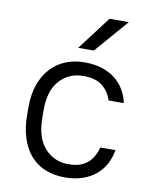

<svg xmlns="http://www.w3.org/2000/svg" viewBox="-82 -777 669 845"><g transform="rotate(10 252.5 -354.0)"><path d="M265 7Q218 7 179 -8.5Q140 -24 112.5 -55Q85 -86 70 -132Q55 -178 55 -238V-272Q55 -328 70.5 -371.5Q86 -415 113.5 -445Q141 -475 179.5 -491Q218 -507 265 -507Q309 -507 344 -495.5Q379 -484 404 -463.5Q429 -443 444 -416.5Q459 -390 465 -360H397Q386 -397 356 -422Q326 -447 270 -447Q206 -447 164.5 -402Q123 -357 123 -272V-238Q123 -146 165 -99.5Q207 -53 270 -53Q326 -53 356 -79Q386 -105 397 -150H465Q459 -116 444 -87.5Q429 -59 404 -38Q379 -17 344 -5Q309 7 265 7ZM339 -715H425L295 -565H225Z"/></g></svg>

Font: PT Root UI
Style: Regular
Weight: 400
Designer: Vitaly Kuzmin
Foundry: ParaType Ltd.
Version: Version 2.001G